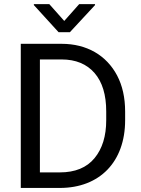

<svg xmlns="http://www.w3.org/2000/svg" viewBox="-20 -927 696 947"><path d="M274.9 0C471.7 0 597.2 -128.9 597.2 -334V-376.5C597.2 -445.3 584 -504.4 557.6 -554.7C504.9 -654.3 408.2 -710.9 283.7 -710.9H82.5V0ZM283.7 -633.8C353.5 -633.8 407.7 -611.3 446.3 -566.9C484.9 -522.5 503.9 -459 503.9 -377.4V-334C503.9 -256.3 484.9 -193.8 446.3 -147C407.7 -100.1 350.6 -76.7 274.9 -76.7H176.8V-633.8ZM147 -906.7V-901.9L269 -768.1H324.7L448.7 -901.9V-906.7H370.6L296.9 -823.7L223.1 -906.7Z"/></svg>

Font: Vazirmatn
Style: Regular
Weight: 400
Designer: Saber Rastikerdar
Foundry: Saber Rastikerdar
Version: Version 33.003